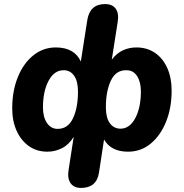

<svg xmlns="http://www.w3.org/2000/svg" viewBox="-20 -734 904 943"><path d="M378 189Q343 189 326.5 165.5Q310 142 317 100L342 -62Q318 -23 284 -6Q250 11 213 11Q161 11 122.5 -16Q84 -43 62 -91Q40 -139 40 -202Q40 -287 67.5 -355Q95 -423 143.5 -462Q192 -501 254 -501Q345 -501 377 -432L409 -637Q422 -714 496 -714Q532 -714 548.5 -691Q565 -668 558 -626L529 -441Q553 -473 584 -487Q615 -501 650 -501Q702 -501 741 -474.5Q780 -448 801.5 -400Q823 -352 823 -289Q823 -204 795.5 -136Q768 -68 720 -28.5Q672 11 609 11Q525 11 491 -49L466 115Q454 189 378 189ZM570 -102Q616 -101 644 -153Q672 -205 672 -285Q672 -331 653.5 -360Q635 -389 602 -389Q550 -391 525 -339Q500 -287 500 -207Q500 -156 519 -129.5Q538 -103 570 -102ZM261 -101Q313 -100 338 -152Q363 -204 363 -284Q363 -335 344 -362Q325 -389 294 -389Q247 -390 219 -338Q191 -286 191 -206Q191 -160 210 -131Q229 -102 261 -101Z"/></svg>

Font: Nunito ExtraBold
Style: Italic
Weight: 800
Italic angle: -9°
Designer: Vernon Adams
Foundry: Vernon Adams
Version: Version 3.601; ttfautohint (v1.8.2.53-6de2)